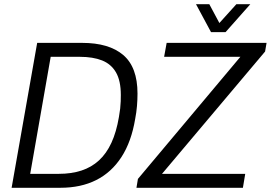

<svg xmlns="http://www.w3.org/2000/svg" viewBox="-20 -889 1282 909"><path d="M35 0 156 -686H369Q496 -686 563.5 -628.5Q631 -571 631 -446Q631 -417 628.5 -387Q626 -357 620 -326Q602 -218 555 -145.5Q508 -73 435.5 -36.5Q363 0 266 0ZM123 -66H259Q318 -66 365.5 -81.5Q413 -97 448.5 -129.5Q484 -162 507.5 -213Q531 -264 543 -335Q547 -357 549 -375Q551 -393 551.5 -409Q552 -425 552 -439Q552 -507 529 -546.5Q506 -586 463 -603Q420 -620 358 -620H220ZM626 0 633 -42 1118 -620H757L769 -686H1242L1235 -645L747 -66H1141L1130 0ZM1165 -869 1048 -737H979L908 -869H971L1032 -755H996L1099 -869Z"/></svg>

Font: Archivo SemiCondensed Light
Style: Italic
Weight: 300
Width: 4
Italic angle: -10°
Designer: Hector Gatti
Foundry: Omnibus-Type
Version: Version 2.001